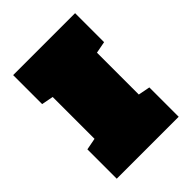

<svg xmlns="http://www.w3.org/2000/svg" viewBox="-197 -794 901 901"><g transform="rotate(-45 253.0 -344.0)"><path d="M47.4 -687.5H458.5V-495.1L399.9 -483.9V-206.1L458.5 -194.8V0H47.4V-194.8L106 -206.1V-483.9L47.4 -495.1Z"/></g></svg>

Font: Holtwood One SC
Style: Regular
Weight: 400
Version: Version 1.000